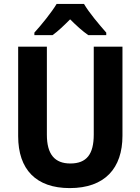

<svg xmlns="http://www.w3.org/2000/svg" viewBox="-20 -953 719 983"><path d="M410 -933H270C245 -891 191 -824 156 -786V-773H249C278 -794 306 -821 339 -854C372 -821 402 -794 432 -773H524V-786C488 -827 436 -888 410 -933ZM607 -258V-714H460V-264C460 -164 424 -116 340 -116C261 -116 220 -162 220 -263V-714H73V-256C73 -85 165 10 337 10C517 10 607 -92 607 -258Z"/></svg>

Font: Noto Sans Khmer SemiCondensed
Style: Bold
Weight: 700
Width: 4
Designer: Danh Hong and the Monotype Design Team
Foundry: Monotype Imaging Inc.
Version: Version 2.004